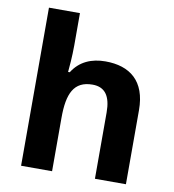

<svg xmlns="http://www.w3.org/2000/svg" viewBox="-84 -927 825 909"><g transform="rotate(10 328.5 -473.0)"><path d="M227 -698V-853H78V-93H227V-350C227 -466 255 -530 345 -530C405 -530 433 -490 433 -412V-93H582V-449C582 -589 504 -649 386 -649C319 -649 263 -625 228 -569H220C222 -589 227 -644 227 -698Z"/></g></svg>

Font: Noto Sans Telugu UI
Style: Bold
Weight: 700
Designer: Jelle Bosma - Monotype Design Team
Foundry: Monotype Imaging Inc.
Version: Version 2.005